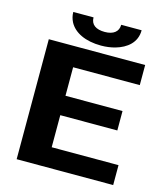

<svg xmlns="http://www.w3.org/2000/svg" viewBox="-129 -999 963 1099"><g transform="rotate(15 353.0 -449.0)"><path d="M587 -308V-423H249V-592H644V-711H73V0H645V-118H249V-308ZM371 -834C319 -834 288 -855 288 -898H168C168 -877 173 -858 182 -840C210 -786 278 -753 371 -753C401 -753 429 -757 454 -764C520 -783 573 -825 573 -898H452C452 -857 422 -834 371 -834Z"/></g></svg>

Font: Asimov
Style: XWid
Weight: 500
Designer: Google
Version: Version 2.000980; 2014